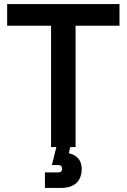

<svg xmlns="http://www.w3.org/2000/svg" viewBox="-20 -720 620 940"><path d="M256 0H230V-594H15V-700H565V-594H350V0H324L317 30Q349 38 364.5 57.5Q380 77 380 106Q380 151 354.5 175.5Q329 200 279 200H200V124H265Q284 124 284 106Q284 88 265 88H234Z"/></svg>

Font: Retni Sans
Style: Bold
Weight: 700
Designer: Vitaly Kuzmin
Foundry: ParaType Ltd.
Version: Version 1.00;March 2, 2019;FontCreator 11.5.0.2425 64-bit; t